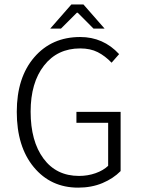

<svg xmlns="http://www.w3.org/2000/svg" viewBox="-20 -840 640 872"><path d="M208 -710 304.2 -819.8H358.9L455.1 -710H404.8L333 -782.2H329.1L256.8 -710ZM335 12.2Q210.4 12.2 133.3 -81.1Q56.2 -174.3 56.2 -332Q56.2 -487.8 135.5 -579.8Q214.8 -671.9 344.2 -671.9Q449.2 -671.9 521 -594.2L486.8 -555.2Q457.5 -585.9 424.1 -603Q390.6 -620.1 344.2 -620.1Q240.7 -620.1 179.9 -542.2Q119.1 -464.4 119.1 -333Q119.1 -198.7 177.5 -119.9Q235.8 -41 338.9 -41Q378.9 -41 414.1 -53.5Q449.2 -65.9 471.2 -86.9V-282.2H327.1V-332H527.8V-63Q494.6 -29.3 445.3 -8.5Q396 12.2 335 12.2Z"/></svg>

Font: Office Code Pro Light
Style: Regular
Weight: 300
Designer: Nathan Rutzky & Paul D. Hunt
Foundry: Adobe Systems Incorporated
Version: Version 1.004;PS 001.004;hotconv 1.0.70;makeotf.lib2.5.58329